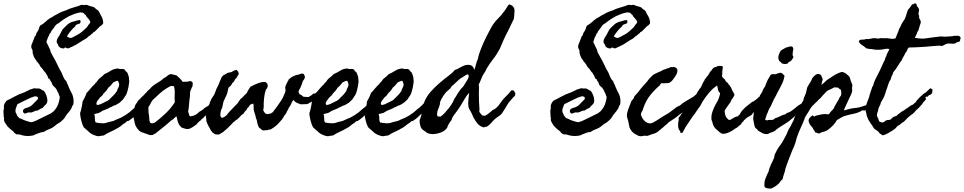

<svg xmlns="http://www.w3.org/2000/svg" viewBox="-30 -761 5654 1126"><path d="M193.4 -582Q198.2 -589.8 199.2 -596.2Q200.2 -602.5 205.1 -610.4Q224.6 -621.1 240.2 -636.2Q255.9 -651.4 276.4 -661.1Q290 -670.9 298.3 -674.3Q306.6 -677.7 314.5 -683.6Q323.2 -687.5 331.5 -691.4Q339.8 -695.3 350.6 -698.2Q358.4 -700.2 364.3 -703.6Q370.1 -707 376 -709Q389.6 -713.9 403.3 -717.8Q417 -721.7 429.7 -725.6Q434.6 -727.5 441.4 -730.5Q448.2 -733.4 454.1 -732.4Q464.8 -730.5 467.3 -731.4Q469.7 -732.4 471.7 -732.4Q479.5 -733.4 484.9 -730.5Q490.2 -727.5 497.1 -725.6Q502.9 -723.6 508.3 -722.7Q513.7 -721.7 518.6 -719.7Q523.4 -717.8 526.9 -714.4Q530.3 -710.9 533.2 -708Q537.1 -706.1 540.5 -703.1Q543.9 -700.2 547.9 -697.3Q555.7 -680.7 565.4 -664.1Q575.2 -647.5 575.2 -624Q569.3 -615.2 568.4 -615.2Q567.4 -615.2 566.4 -613.3Q555.7 -606.4 550.8 -601.1Q545.9 -595.7 540 -589.8L526.4 -576.2Q523.4 -574.2 519.5 -572.8Q515.6 -571.3 514.6 -566.4Q506.8 -562.5 502 -556.6Q497.1 -550.8 489.3 -547.9Q480.5 -537.1 467.8 -530.8Q455.1 -524.4 444.3 -516.6Q433.6 -509.8 430.2 -507.8Q426.8 -505.9 423.8 -502.9Q413.1 -498 404.8 -493.2Q396.5 -488.3 385.7 -484.4Q380.9 -482.4 376.5 -479.5Q372.1 -476.6 365.2 -477.5Q360.4 -479.5 355.5 -481.9Q350.6 -484.4 346.7 -477.5Q334 -475.6 322.8 -481.9Q311.5 -488.3 310.5 -500Q298.8 -509.8 303.7 -526.4Q305.7 -534.2 311 -542Q316.4 -549.8 320.3 -556.6Q325.2 -565.4 329.1 -573.7Q333 -582 337.9 -589.8Q351.6 -604.5 365.7 -617.2Q379.9 -629.9 401.4 -634.8Q408.2 -636.7 415 -638.7Q421.9 -640.6 427.7 -642.6Q430.7 -640.6 433.6 -642.6Q436.5 -644.5 439.5 -642.6Q443.4 -639.6 442.4 -635.7Q441.4 -631.8 441.4 -627Q438.5 -623 433.6 -621.6Q428.7 -620.1 424.3 -618.7Q419.9 -617.2 416 -614.7Q412.1 -612.3 411.1 -606.4Q383.8 -583 362.3 -547.9Q365.2 -545.9 370.1 -543Q375 -540 379.9 -539.1Q387.7 -537.1 397.9 -543Q408.2 -548.8 414.1 -551.8Q441.4 -564.5 462.9 -585.9Q468.8 -590.8 475.1 -596.7Q481.4 -602.5 484.4 -608.4Q488.3 -613.3 491.2 -618.2Q494.1 -623 499 -626Q500 -634.8 496.6 -640.1Q493.2 -645.5 488.8 -650.9Q484.4 -656.2 479.5 -661.1Q474.6 -666 472.7 -672.9Q467.8 -674.8 464.4 -679.7Q460.9 -684.6 456.1 -686.5Q454.1 -686.5 447.8 -687.5Q441.4 -688.5 440.4 -688.5Q416 -683.6 402.3 -677.7Q388.7 -671.9 375 -666Q341.8 -648.4 313.5 -625Q310.5 -623 306.6 -621.1Q302.7 -619.1 300.8 -617.2Q295.9 -613.3 292.5 -607.4Q289.1 -601.6 284.2 -595.7Q279.3 -588.9 273.9 -582.5Q268.6 -576.2 266.6 -568.4Q260.7 -565.4 258.8 -557.1Q256.8 -548.8 252 -543.9Q250 -536.1 247.1 -529.8Q244.1 -523.4 242.2 -514.6Q251 -497.1 255.4 -487.3Q259.8 -477.5 264.6 -467.8Q265.6 -457 271 -448.7Q276.4 -440.4 281.2 -429.7Q294.9 -407.2 306.2 -382.3Q317.4 -357.4 331.1 -335Q336.9 -321.3 342.3 -308.1Q347.7 -294.9 358.4 -285.2Q360.4 -278.3 363.8 -272Q367.2 -265.6 370.1 -258.8Q374 -247.1 380.9 -233.4Q383.8 -225.6 387.7 -219.7Q391.6 -213.9 393.6 -208Q397.5 -199.2 399.9 -186Q402.3 -172.9 401.4 -164.1Q401.4 -154.3 400.4 -150.4Q399.4 -146.5 397.5 -144Q395.5 -141.6 393.6 -138.7Q391.6 -135.7 389.6 -127Q380.9 -111.3 369.1 -98.6Q357.4 -85.9 348.6 -69.3Q342.8 -61.5 335.9 -55.7Q329.1 -49.8 322.3 -43.9Q315.4 -39.1 308.1 -35.2Q300.8 -31.2 294.9 -25.4Q278.3 -10.7 260.3 -4.4Q242.2 2 226.6 12.7Q220.7 12.7 214.8 14.2Q209 15.6 203.1 17.6Q198.2 19.5 192.9 21.5Q187.5 23.4 181.6 25.4Q176.8 27.3 173.3 29.3Q169.9 31.2 165 33.2Q151.4 36.1 135.7 36.6Q120.1 37.1 103.5 33.2Q85 26.4 74.7 27.3Q64.5 28.3 56.6 19.5Q51.8 17.6 51.3 14.6Q50.8 11.7 46.9 8.8Q36.1 0 33.2 -2Q30.3 -3.9 27.3 -6.8Q12.7 -18.6 3.9 -34.2Q1 -39.1 -2 -43.9Q-4.9 -48.8 -5.9 -52.7Q-7.8 -58.6 -6.3 -64.9Q-4.9 -71.3 -8.8 -77.1Q-7.8 -84 -8.8 -91.8Q-9.8 -99.6 -9.8 -105.5Q-9.8 -114.3 -7.3 -123Q-4.9 -131.8 -7.8 -136.7Q-5.9 -149.4 -2 -155.8Q2 -162.1 7.8 -169.9Q24.4 -177.7 35.6 -184.1Q46.9 -190.4 58.6 -196.3Q63.5 -198.2 66.9 -200.2Q70.3 -202.1 74.2 -204.1Q83 -209 92.8 -211.9Q102.5 -214.8 113.3 -219.7Q122.1 -224.6 131.3 -228.5Q140.6 -232.4 149.4 -237.3Q155.3 -237.3 160.6 -240.2Q166 -243.2 172.9 -243.2Q174.8 -243.2 177.7 -242.7Q180.7 -242.2 183.6 -242.2Q188.5 -242.2 194.3 -242.2Q200.2 -242.2 205.1 -240.2Q210 -238.3 213.9 -234.4Q217.8 -230.5 224.6 -230.5Q231.4 -223.6 235.8 -215.3Q240.2 -207 243.2 -198.2Q245.1 -193.4 246.6 -184.6Q248 -175.8 248 -169.9Q247.1 -155.3 237.8 -147.5Q228.5 -139.6 220.7 -128.9Q207 -124 190.4 -112.3Q180.7 -113.3 172.9 -108.9Q165 -104.5 154.3 -101.6Q149.4 -100.6 143.6 -101.6Q137.7 -102.5 132.8 -100.6Q127.9 -99.6 123 -96.7Q118.2 -93.8 113.3 -95.7Q108.4 -97.7 106 -103.5Q103.5 -109.4 105.5 -115.2Q111.3 -125 122.6 -127.4Q133.8 -129.9 144.5 -135.7Q154.3 -140.6 161.6 -148.4Q168.9 -156.2 176.8 -164.1Q181.6 -169.9 188.5 -175.8Q195.3 -181.6 191.4 -191.4Q182.6 -198.2 171.4 -195.3Q160.2 -192.4 151.4 -188.5Q133.8 -180.7 116.7 -171.9Q99.6 -163.1 83 -155.3Q75.2 -152.3 71.3 -148.4Q69.3 -145.5 68.4 -140.6Q67.4 -135.7 65.4 -131.8Q58.6 -117.2 61.5 -102.5Q63.5 -97.7 66.4 -93.3Q69.3 -88.9 69.3 -84Q73.2 -80.1 76.2 -76.7Q79.1 -73.2 82 -69.3Q85 -67.4 86.9 -66.9Q88.9 -66.4 92.8 -65.4Q102.5 -59.6 116.2 -54.7Q122.1 -52.7 134.3 -48.8Q146.5 -44.9 151.4 -44.9Q156.2 -43.9 164.1 -46.9Q171.9 -49.8 177.7 -51.8Q200.2 -62.5 223.6 -74.2Q247.1 -85.9 269.5 -96.7Q277.3 -101.6 284.2 -107.9Q291 -114.3 295.9 -122.1Q304.7 -132.8 310.5 -148.4Q316.4 -164.1 319.3 -180.7Q320.3 -184.6 320.3 -188Q320.3 -191.4 320.3 -194.3Q314.5 -205.1 314.9 -207.5Q315.4 -210 313.5 -211.9Q306.6 -223.6 305.2 -228Q303.7 -232.4 301.8 -236.3Q294.9 -247.1 285.2 -254.9Q275.4 -262.7 272.5 -278.3Q266.6 -283.2 264.2 -291Q261.7 -298.8 253.9 -300.8Q252 -305.7 250.5 -309.1Q249 -312.5 247.1 -318.4Q241.2 -325.2 238.3 -333Q232.4 -337.9 228.5 -343.8Q224.6 -349.6 219.7 -356.4Q211.9 -364.3 209 -368.2Q205.1 -373 202.6 -378.9Q200.2 -384.8 195.3 -389.6Q192.4 -394.5 188 -398.4Q183.6 -402.3 181.6 -408.2Q173.8 -417 168.9 -428.2Q164.1 -439.5 161.1 -453.1Q163.1 -464.8 157.2 -473.6Q151.4 -482.4 154.3 -496.1Q159.2 -509.8 165 -523.4Q170.9 -537.1 174.8 -548.8Q179.7 -550.8 180.7 -556.2Q181.6 -561.5 183.6 -566.4Z M634.8 -278.3Q627.9 -269.5 621.1 -261.7Q614.3 -253.9 605.5 -247.1Q599.6 -236.3 591.8 -227.5Q584 -218.8 576.2 -210.9Q572.3 -203.1 567.4 -198.7Q562.5 -194.3 556.6 -189.5Q553.7 -184.6 549.3 -179.7Q544.9 -174.8 541.5 -169.9Q538.1 -165 536.1 -159.2Q534.2 -153.3 537.1 -146.5Q547.9 -144.5 558.6 -149.4Q569.3 -154.3 577.1 -158.2Q585 -163.1 593.3 -166.5Q601.6 -169.9 608.4 -174.8L633.8 -200.2Q640.6 -206.1 645.5 -212.9Q650.4 -219.7 656.2 -227.5Q658.2 -237.3 664.1 -247.6Q669.9 -257.8 668.9 -267.6Q668 -273.4 665.5 -277.8Q663.1 -282.2 662.1 -287.1Q652.3 -287.1 647 -283.7Q641.6 -280.3 634.8 -278.3ZM477.5 -215.8Q479.5 -216.8 485.8 -224.1Q492.2 -231.4 500 -240.7Q507.8 -250 514.6 -257.3Q521.5 -264.6 524.4 -265.6Q527.3 -270.5 529.8 -273.9Q532.2 -277.3 537.1 -280.3Q544.9 -294.9 557.6 -304.2Q570.3 -313.5 582 -326.2Q600.6 -334 619.6 -346.2Q638.7 -358.4 662.1 -359.4Q672.9 -354.5 683.1 -356.4Q693.4 -358.4 702.1 -351.6Q707 -342.8 710.9 -340.3Q714.8 -337.9 716.8 -335Q720.7 -322.3 722.7 -318.8Q724.6 -315.4 725.6 -310.5Q726.6 -295.9 727.5 -289.6Q728.5 -283.2 727.5 -277.3Q724.6 -251 717.8 -227.5Q715.8 -221.7 713.9 -215.3Q711.9 -209 709 -204.1Q702.1 -195.3 698.7 -189Q695.3 -182.6 692.4 -178.7Q680.7 -167 671.9 -159.2Q663.1 -154.3 654.3 -148.4Q645.5 -142.6 634.8 -140.6Q629.9 -137.7 626 -135.3Q622.1 -132.8 616.2 -131.8Q606.4 -125 596.7 -121.6Q586.9 -118.2 576.2 -113.3Q570.3 -111.3 563.5 -106.4Q556.6 -101.6 549.8 -98.6Q543.9 -96.7 535.6 -95.2Q527.3 -93.8 522.5 -91.8Q527.3 -81.1 526.4 -67.4Q525.4 -53.7 531.2 -43Q543.9 -40 559.1 -38.6Q574.2 -37.1 587.9 -39.1Q592.8 -40 598.6 -42.5Q604.5 -44.9 610.4 -45.9Q621.1 -47.9 631.3 -50.8Q641.6 -53.7 649.4 -58.6Q677.7 -68.4 704.1 -85Q730.5 -101.6 750 -121.1Q761.7 -128.9 775.9 -142.6Q790 -156.2 797.9 -168Q812.5 -183.6 823.7 -192.4Q835 -201.2 844.7 -200.2Q852.5 -200.2 859.9 -190.9Q867.2 -181.6 858.4 -170.9Q848.6 -165 837.9 -153.3Q827.1 -141.6 815.4 -136.7Q806.6 -130.9 793.5 -115.2Q780.3 -99.6 771.5 -91.8Q767.6 -87.9 761.2 -82.5Q754.9 -77.1 751 -72.3Q737.3 -60.5 721.7 -50.8Q715.8 -52.7 712.9 -48.8Q710 -44.9 705.1 -41Q702.1 -39.1 698.7 -37.1Q695.3 -35.2 692.4 -33.2Q684.6 -26.4 675.3 -19.5Q666 -12.7 656.2 -7.8Q636.7 3.9 617.2 12.2Q597.7 20.5 579.1 33.2Q573.2 34.2 568.4 34.7Q563.5 35.2 558.6 36.1Q552.7 38.1 548.3 38.1Q543.9 38.1 536.1 36.1Q518.6 31.2 506.8 24.4Q495.1 17.6 483.4 4.9Q477.5 -1 470.7 -5.9Q463.9 -10.7 460 -16.6Q457 -21.5 453.1 -32.2Q449.2 -43 446.3 -55.2Q443.4 -67.4 441.4 -79.1Q439.5 -90.8 439.5 -96.7Q441.4 -100.6 443.8 -110.4Q446.3 -120.1 448.7 -131.3Q451.2 -142.6 452.6 -152.3Q454.1 -162.1 454.1 -166Q455.1 -167 459 -174.3Q462.9 -181.6 467.3 -190.4Q471.7 -199.2 474.6 -206.5Q477.5 -213.9 477.5 -215.8Z M1099.6 -263.7Q1100.6 -260.7 1097.7 -252Q1092.8 -246.1 1091.8 -239.3Q1089.8 -235.4 1088.4 -232.4Q1086.9 -229.5 1085.9 -224.6Q1084 -218.8 1084.5 -210.9Q1085 -203.1 1084 -196.3Q1082 -185.5 1081.1 -175.3Q1080.1 -165 1079.1 -154.3Q1079.1 -143.6 1077.1 -129.9Q1075.2 -116.2 1073.2 -105.5Q1077.1 -98.6 1078.1 -90.8Q1079.1 -83 1085 -78.1Q1104.5 -81.1 1116.2 -87.4Q1127.9 -93.8 1138.7 -105.5Q1147.5 -109.4 1150.9 -112.3Q1154.3 -115.2 1162.1 -120.1Q1164.1 -122.1 1166 -124Q1168 -126 1169.9 -127.9Q1180.7 -133.8 1183.1 -135.7Q1185.5 -137.7 1189.5 -139.6Q1206.1 -150.4 1214.8 -162.1Q1223.6 -168.9 1227.1 -174.3Q1230.5 -179.7 1242.2 -184.6Q1249 -192.4 1256.3 -197.8Q1263.7 -203.1 1270.5 -210.9Q1275.4 -210.9 1278.3 -209Q1281.2 -207 1285.2 -205.1Q1288.1 -197.3 1286.1 -189Q1284.2 -180.7 1279.3 -173.8Q1274.4 -167 1274.4 -166Q1274.4 -165 1273.4 -164.1Q1270.5 -160.2 1266.1 -156.7Q1261.7 -153.3 1258.8 -149.4Q1253.9 -140.6 1251 -140.6Q1248 -140.6 1246.1 -138.7Q1237.3 -133.8 1233.9 -130.9Q1230.5 -127.9 1222.7 -123Q1211.9 -117.2 1210 -115.2Q1208 -113.3 1206.1 -112.3Q1193.4 -98.6 1183.1 -90.3Q1172.9 -82 1161.1 -68.4Q1157.2 -65.4 1153.3 -62.5Q1149.4 -59.6 1146.5 -54.7Q1137.7 -48.8 1132.3 -43Q1127 -37.1 1120.1 -29.3Q1114.3 -26.4 1107.4 -21Q1100.6 -15.6 1092.8 -11.7Q1088.9 -9.8 1084.5 -7.3Q1080.1 -4.9 1075.2 -4.9Q1063.5 -2.9 1053.7 -6.8Q1043.9 -10.7 1035.2 -12.7Q1031.2 -18.6 1025.4 -22.5Q1016.6 -33.2 1012.7 -47.9Q1008.8 -62.5 1004.9 -79.1Q997.1 -74.2 990.2 -66.4Q983.4 -58.6 972.7 -53.7Q953.1 -35.2 931.2 -18.1Q909.2 -1 886.7 17.6Q883.8 20.5 880.9 22.5Q877.9 24.4 876 23.4Q871.1 29.3 862.8 30.8Q854.5 32.2 844.7 30.3Q835 25.4 827.1 23.4Q819.3 21.5 811.5 17.6Q794.9 14.6 783.7 2.9Q772.5 -8.8 764.6 -24.4Q761.7 -32.2 760.3 -39.1Q758.8 -45.9 756.8 -54.7Q755.9 -62.5 753.9 -67.9Q752 -73.2 753.9 -78.1Q752 -81.1 752.9 -84.5Q753.9 -87.9 753.9 -91.8Q752.9 -105.5 756.3 -121.1Q759.8 -136.7 765.6 -149.4Q767.6 -153.3 773.4 -159.2Q775.4 -162.1 776.4 -165Q777.3 -168 779.3 -169.9Q781.2 -172.9 785.2 -175.8Q789.1 -178.7 792 -181.6Q796.9 -188.5 803.2 -193.8Q809.6 -199.2 815.4 -205.1Q818.4 -208 820.8 -211.9Q823.2 -215.8 828.1 -217.8Q832 -224.6 836.9 -229Q841.8 -233.4 847.7 -238.3Q864.3 -258.8 888.7 -272.5Q913.1 -286.1 932.6 -303.7Q939.5 -306.6 944.3 -310.5Q949.2 -314.5 954.1 -318.4Q966.8 -329.1 980.5 -325.2Q994.1 -321.3 1005.9 -318.4Q1015.6 -309.6 1024.9 -300.8Q1034.2 -292 1041 -281.2Q1047.9 -282.2 1056.6 -281.7Q1065.4 -281.2 1075.2 -283.2Q1078.1 -283.2 1081.1 -284.7Q1084 -286.1 1085.9 -286.1Q1100.6 -281.2 1100.6 -271.5ZM971.7 -256.8Q945.3 -244.1 923.8 -227.1Q902.3 -210 882.8 -190.4Q877.9 -185.5 872.6 -181.2Q867.2 -176.8 863.3 -171.9Q859.4 -167 856 -160.2Q852.5 -153.3 849.6 -147.5Q847.7 -143.6 845.7 -141.1Q843.8 -138.7 841.8 -135.7Q839.8 -130.9 840.3 -126Q840.8 -121.1 840.8 -115.2Q840.8 -110.4 840.8 -105.5Q840.8 -100.6 841.8 -95.7Q844.7 -85 844.7 -74.2Q844.7 -66.4 846.2 -55.2Q847.7 -43.9 853.5 -40Q859.4 -36.1 865.7 -38.1Q872.1 -40 877 -41Q911.1 -67.4 941.4 -96.2Q971.7 -125 995.1 -161.1Q993.2 -186.5 994.6 -210.4Q996.1 -234.4 990.2 -254.9Q986.3 -256.8 981 -256.3Q975.6 -255.9 971.7 -256.8Z M1273.4 -69.3Q1285.2 -74.2 1296.9 -83Q1304.7 -93.8 1313.5 -103.5Q1322.3 -113.3 1332 -123Q1337.9 -128.9 1343.3 -134.8Q1348.6 -140.6 1355.5 -147.5Q1357.4 -149.4 1359.4 -150.9Q1361.3 -152.3 1363.3 -155.3Q1368.2 -162.1 1372.1 -168.5Q1376 -174.8 1381.8 -181.6Q1388.7 -185.5 1394.5 -192.4Q1400.4 -199.2 1406.2 -205.1Q1408.2 -207 1410.6 -209Q1413.1 -210.9 1415 -212.9Q1418 -215.8 1419.4 -219.7Q1420.9 -223.6 1422.9 -227.5Q1430.7 -241.2 1438.5 -252Q1460 -263.7 1482.4 -272.5Q1504.9 -281.2 1525.4 -280.3Q1527.3 -278.3 1531.2 -276.4Q1535.2 -274.4 1537.1 -269.5Q1542 -261.7 1539.1 -251Q1536.1 -240.2 1529.3 -235.4Q1521.5 -212.9 1518.6 -184.6Q1515.6 -156.2 1516.6 -130.9Q1514.6 -127.9 1515.1 -122.6Q1515.6 -117.2 1512.7 -115.2Q1516.6 -107.4 1522.5 -99.6Q1528.3 -91.8 1539.1 -91.8Q1550.8 -94.7 1553.7 -94.7Q1556.6 -94.7 1558.6 -95.7Q1562.5 -97.7 1564.9 -100.1Q1567.4 -102.5 1570.3 -103.5Q1572.3 -107.4 1574.2 -109.4Q1576.2 -111.3 1578.1 -114.3Q1587.9 -126 1597.2 -139.6Q1606.4 -153.3 1615.2 -166Q1621.1 -175.8 1625.5 -182.6Q1629.9 -189.5 1634.8 -202.1Q1636.7 -207 1639.2 -212.4Q1641.6 -217.8 1643.6 -223.6Q1645.5 -229.5 1643.6 -239.7Q1641.6 -250 1643.6 -254.9Q1648.4 -261.7 1648.4 -266.6Q1655.3 -277.3 1655.3 -279.3Q1655.3 -281.2 1656.2 -283.2Q1658.2 -285.2 1660.2 -287.6Q1662.1 -290 1662.1 -293.9Q1677.7 -309.6 1702.1 -319.3Q1719.7 -322.3 1732.9 -327.6Q1746.1 -333 1753.9 -324.2Q1752 -321.3 1754.9 -318.8Q1757.8 -316.4 1757.8 -313.5Q1758.8 -308.6 1757.3 -305.7Q1755.9 -302.7 1755.9 -299.8Q1750 -289.1 1749 -289.1Q1748 -289.1 1747.1 -288.1Q1745.1 -284.2 1743.7 -278.8Q1742.2 -273.4 1740.2 -267.6Q1737.3 -259.8 1733.4 -250.5Q1729.5 -241.2 1723.6 -232.4Q1718.8 -220.7 1722.2 -217.3Q1725.6 -213.9 1725.6 -209Q1728.5 -207 1731.9 -206.1Q1735.4 -205.1 1738.3 -203.1Q1741.2 -201.2 1743.7 -198.2Q1746.1 -195.3 1751 -193.4Q1753.9 -192.4 1759.3 -192.9Q1764.6 -193.4 1770.5 -192.4Q1778.3 -191.4 1780.8 -192.4Q1783.2 -193.4 1788.1 -197.3Q1798.8 -203.1 1801.3 -206.1Q1803.7 -209 1805.7 -210.9Q1810.5 -212.9 1814.9 -212.9Q1819.3 -212.9 1823.2 -214.8Q1834 -218.8 1847.2 -224.6Q1860.4 -230.5 1871.1 -236.3Q1876 -238.3 1880.4 -240.2Q1884.8 -242.2 1886.7 -247.1Q1890.6 -248 1892.1 -248.5Q1893.6 -249 1898.4 -249Q1900.4 -244.1 1903.3 -240.2Q1906.2 -236.3 1900.4 -230.5Q1889.6 -219.7 1874.5 -210.9Q1859.4 -202.1 1848.6 -190.4Q1836.9 -185.5 1827.1 -179.2Q1817.4 -172.9 1803.7 -168.9Q1789.1 -160.2 1782.2 -155.8Q1775.4 -151.4 1770.5 -150.4Q1752.9 -150.4 1738.3 -149.4Q1733.4 -148.4 1730 -150.4Q1726.6 -152.3 1720.7 -154.3Q1707 -158.2 1701.2 -164.1Q1695.3 -169.9 1689.5 -174.8Q1682.6 -164.1 1677.2 -151.4Q1671.9 -138.7 1664.1 -129.9Q1661.1 -120.1 1656.2 -113.3Q1651.4 -106.4 1647.5 -95.7Q1637.7 -85 1630.9 -71.8Q1624 -58.6 1613.3 -48.8Q1590.8 -20.5 1555.7 -1Q1548.8 -2.9 1542 1Q1535.2 4.9 1530.3 2Q1509.8 6.8 1503.4 -1Q1497.1 -8.8 1490.2 -11.7Q1481.4 -25.4 1480 -36.1Q1478.5 -46.9 1475.6 -57.6Q1473.6 -63.5 1471.2 -67.9Q1468.8 -72.3 1469.7 -77.1Q1466.8 -89.8 1463.4 -98.1Q1460 -106.4 1458 -117.2Q1457 -126 1457.5 -134.8Q1458 -143.6 1455.1 -153.3Q1437.5 -150.4 1433.1 -141.1Q1428.7 -131.8 1420.9 -127Q1417 -116.2 1410.2 -110.8Q1403.3 -105.5 1398.4 -94.7Q1387.7 -88.9 1379.4 -79.1Q1371.1 -69.3 1360.4 -60.5Q1350.6 -54.7 1347.2 -50.8Q1343.8 -46.9 1338.9 -44.9Q1335.9 -40 1331.1 -35.6Q1326.2 -31.2 1321.3 -26.4Q1316.4 -21.5 1312.5 -17.1Q1308.6 -12.7 1303.7 -8.8Q1299.8 -3.9 1296.4 -1.5Q1293 1 1290 2.9Q1287.1 4.9 1284.2 8.3Q1281.2 11.7 1279.3 12.7Q1265.6 21.5 1257.8 25.9Q1250 30.3 1244.1 27.3Q1236.3 29.3 1229.5 24.9Q1222.7 20.5 1216.8 16.6Q1211.9 9.8 1207 3.9Q1202.1 -2 1200.2 -9.8Q1194.3 -17.6 1189.5 -27.8Q1184.6 -38.1 1180.7 -48.8Q1179.7 -68.4 1177.7 -78.1Q1175.8 -87.9 1176.8 -97.7Q1177.7 -109.4 1184.1 -118.7Q1190.4 -127.9 1194.3 -137.7Q1193.4 -145.5 1197.3 -149.4Q1201.2 -153.3 1200.2 -159.2Q1209 -182.6 1218.8 -194.8Q1228.5 -207 1233.4 -223.6Q1238.3 -240.2 1245.6 -252.4Q1252.9 -264.6 1257.8 -280.3Q1261.7 -287.1 1264.2 -294.9Q1266.6 -302.7 1271.5 -310.5Q1274.4 -313.5 1276.9 -316.4Q1279.3 -319.3 1282.2 -321.3Q1290 -323.2 1295.9 -328.1Q1301.8 -333 1309.6 -335Q1316.4 -336.9 1320.8 -336.9Q1325.2 -336.9 1330.1 -339.8Q1342.8 -347.7 1347.2 -348.6Q1351.6 -349.6 1356.4 -351.6Q1363.3 -345.7 1367.2 -339.4Q1371.1 -333 1369.1 -323.2Q1363.3 -317.4 1362.3 -314Q1361.3 -310.5 1359.4 -307.6Q1357.4 -303.7 1353.5 -300.8Q1349.6 -297.9 1347.7 -293.9Q1345.7 -290 1344.2 -287.1Q1342.8 -284.2 1340.8 -281.2Q1338.9 -279.3 1336.4 -277.3Q1334 -275.4 1332 -272.5Q1330.1 -270.5 1329.1 -267.6Q1328.1 -264.6 1326.2 -261.7Q1322.3 -256.8 1316.9 -252.9Q1311.5 -249 1309.6 -245.1Q1307.6 -239.3 1306.2 -231Q1304.7 -222.7 1302.7 -214.8Q1299.8 -205.1 1292 -189.9Q1284.2 -174.8 1280.3 -164.1Q1278.3 -155.3 1276.9 -147Q1275.4 -138.7 1273.4 -130.9Q1272.5 -127 1270.5 -124Q1268.6 -121.1 1267.6 -118.2Q1262.7 -104.5 1262.2 -88.9Q1261.7 -73.2 1273.4 -69.3Z M1979.5 -278.3Q1972.7 -269.5 1965.8 -261.7Q1959 -253.9 1950.2 -247.1Q1944.3 -236.3 1936.5 -227.5Q1928.7 -218.8 1920.9 -210.9Q1917 -203.1 1912.1 -198.7Q1907.2 -194.3 1901.4 -189.5Q1898.4 -184.6 1894 -179.7Q1889.6 -174.8 1886.2 -169.9Q1882.8 -165 1880.9 -159.2Q1878.9 -153.3 1881.8 -146.5Q1892.6 -144.5 1903.3 -149.4Q1914.1 -154.3 1921.9 -158.2Q1929.7 -163.1 1938 -166.5Q1946.3 -169.9 1953.1 -174.8L1978.5 -200.2Q1985.4 -206.1 1990.2 -212.9Q1995.1 -219.7 2001 -227.5Q2002.9 -237.3 2008.8 -247.6Q2014.6 -257.8 2013.7 -267.6Q2012.7 -273.4 2010.3 -277.8Q2007.8 -282.2 2006.8 -287.1Q1997.1 -287.1 1991.7 -283.7Q1986.3 -280.3 1979.5 -278.3ZM1822.3 -215.8Q1824.2 -216.8 1830.6 -224.1Q1836.9 -231.4 1844.7 -240.7Q1852.5 -250 1859.4 -257.3Q1866.2 -264.6 1869.1 -265.6Q1872.1 -270.5 1874.5 -273.9Q1877 -277.3 1881.8 -280.3Q1889.6 -294.9 1902.3 -304.2Q1915 -313.5 1926.8 -326.2Q1945.3 -334 1964.4 -346.2Q1983.4 -358.4 2006.8 -359.4Q2017.6 -354.5 2027.8 -356.4Q2038.1 -358.4 2046.9 -351.6Q2051.8 -342.8 2055.7 -340.3Q2059.6 -337.9 2061.5 -335Q2065.4 -322.3 2067.4 -318.8Q2069.3 -315.4 2070.3 -310.5Q2071.3 -295.9 2072.3 -289.6Q2073.2 -283.2 2072.3 -277.3Q2069.3 -251 2062.5 -227.5Q2060.5 -221.7 2058.6 -215.3Q2056.6 -209 2053.7 -204.1Q2046.9 -195.3 2043.5 -189Q2040 -182.6 2037.1 -178.7Q2025.4 -167 2016.6 -159.2Q2007.8 -154.3 1999 -148.4Q1990.2 -142.6 1979.5 -140.6Q1974.6 -137.7 1970.7 -135.3Q1966.8 -132.8 1960.9 -131.8Q1951.2 -125 1941.4 -121.6Q1931.6 -118.2 1920.9 -113.3Q1915 -111.3 1908.2 -106.4Q1901.4 -101.6 1894.5 -98.6Q1888.7 -96.7 1880.4 -95.2Q1872.1 -93.8 1867.2 -91.8Q1872.1 -81.1 1871.1 -67.4Q1870.1 -53.7 1876 -43Q1888.7 -40 1903.8 -38.6Q1918.9 -37.1 1932.6 -39.1Q1937.5 -40 1943.4 -42.5Q1949.2 -44.9 1955.1 -45.9Q1965.8 -47.9 1976.1 -50.8Q1986.3 -53.7 1994.1 -58.6Q2022.5 -68.4 2048.8 -85Q2075.2 -101.6 2094.7 -121.1Q2106.4 -128.9 2120.6 -142.6Q2134.8 -156.2 2142.6 -168Q2157.2 -183.6 2168.5 -192.4Q2179.7 -201.2 2189.5 -200.2Q2197.3 -200.2 2204.6 -190.9Q2211.9 -181.6 2203.1 -170.9Q2193.4 -165 2182.6 -153.3Q2171.9 -141.6 2160.2 -136.7Q2151.4 -130.9 2138.2 -115.2Q2125 -99.6 2116.2 -91.8Q2112.3 -87.9 2106 -82.5Q2099.6 -77.1 2095.7 -72.3Q2082 -60.5 2066.4 -50.8Q2060.5 -52.7 2057.6 -48.8Q2054.7 -44.9 2049.8 -41Q2046.9 -39.1 2043.5 -37.1Q2040 -35.2 2037.1 -33.2Q2029.3 -26.4 2020 -19.5Q2010.7 -12.7 2001 -7.8Q1981.4 3.9 1961.9 12.2Q1942.4 20.5 1923.8 33.2Q1918 34.2 1913.1 34.7Q1908.2 35.2 1903.3 36.1Q1897.5 38.1 1893.1 38.1Q1888.7 38.1 1880.9 36.1Q1863.3 31.2 1851.6 24.4Q1839.8 17.6 1828.1 4.9Q1822.3 -1 1815.4 -5.9Q1808.6 -10.7 1804.7 -16.6Q1801.8 -21.5 1797.9 -32.2Q1793.9 -43 1791 -55.2Q1788.1 -67.4 1786.1 -79.1Q1784.2 -90.8 1784.2 -96.7Q1786.1 -100.6 1788.6 -110.4Q1791 -120.1 1793.5 -131.3Q1795.9 -142.6 1797.4 -152.3Q1798.8 -162.1 1798.8 -166Q1799.8 -167 1803.7 -174.3Q1807.6 -181.6 1812 -190.4Q1816.4 -199.2 1819.3 -206.5Q1822.3 -213.9 1822.3 -215.8Z M2302.7 -278.3Q2295.9 -269.5 2289.1 -261.7Q2282.2 -253.9 2273.4 -247.1Q2267.6 -236.3 2259.8 -227.5Q2252 -218.8 2244.1 -210.9Q2240.2 -203.1 2235.4 -198.7Q2230.5 -194.3 2224.6 -189.5Q2221.7 -184.6 2217.3 -179.7Q2212.9 -174.8 2209.5 -169.9Q2206.1 -165 2204.1 -159.2Q2202.1 -153.3 2205.1 -146.5Q2215.8 -144.5 2226.6 -149.4Q2237.3 -154.3 2245.1 -158.2Q2252.9 -163.1 2261.2 -166.5Q2269.5 -169.9 2276.4 -174.8L2301.8 -200.2Q2308.6 -206.1 2313.5 -212.9Q2318.4 -219.7 2324.2 -227.5Q2326.2 -237.3 2332 -247.6Q2337.9 -257.8 2336.9 -267.6Q2335.9 -273.4 2333.5 -277.8Q2331.1 -282.2 2330.1 -287.1Q2320.3 -287.1 2314.9 -283.7Q2309.6 -280.3 2302.7 -278.3ZM2145.5 -215.8Q2147.5 -216.8 2153.8 -224.1Q2160.2 -231.4 2168 -240.7Q2175.8 -250 2182.6 -257.3Q2189.5 -264.6 2192.4 -265.6Q2195.3 -270.5 2197.8 -273.9Q2200.2 -277.3 2205.1 -280.3Q2212.9 -294.9 2225.6 -304.2Q2238.3 -313.5 2250 -326.2Q2268.6 -334 2287.6 -346.2Q2306.6 -358.4 2330.1 -359.4Q2340.8 -354.5 2351.1 -356.4Q2361.3 -358.4 2370.1 -351.6Q2375 -342.8 2378.9 -340.3Q2382.8 -337.9 2384.8 -335Q2388.7 -322.3 2390.6 -318.8Q2392.6 -315.4 2393.6 -310.5Q2394.5 -295.9 2395.5 -289.6Q2396.5 -283.2 2395.5 -277.3Q2392.6 -251 2385.7 -227.5Q2383.8 -221.7 2381.8 -215.3Q2379.9 -209 2377 -204.1Q2370.1 -195.3 2366.7 -189Q2363.3 -182.6 2360.4 -178.7Q2348.6 -167 2339.8 -159.2Q2331.1 -154.3 2322.3 -148.4Q2313.5 -142.6 2302.7 -140.6Q2297.9 -137.7 2293.9 -135.3Q2290 -132.8 2284.2 -131.8Q2274.4 -125 2264.6 -121.6Q2254.9 -118.2 2244.1 -113.3Q2238.3 -111.3 2231.4 -106.4Q2224.6 -101.6 2217.8 -98.6Q2211.9 -96.7 2203.6 -95.2Q2195.3 -93.8 2190.4 -91.8Q2195.3 -81.1 2194.3 -67.4Q2193.4 -53.7 2199.2 -43Q2211.9 -40 2227.1 -38.6Q2242.2 -37.1 2255.9 -39.1Q2260.7 -40 2266.6 -42.5Q2272.5 -44.9 2278.3 -45.9Q2289.1 -47.9 2299.3 -50.8Q2309.6 -53.7 2317.4 -58.6Q2345.7 -68.4 2372.1 -85Q2398.4 -101.6 2418 -121.1Q2429.7 -128.9 2443.8 -142.6Q2458 -156.2 2465.8 -168Q2480.5 -183.6 2491.7 -192.4Q2502.9 -201.2 2512.7 -200.2Q2520.5 -200.2 2527.8 -190.9Q2535.2 -181.6 2526.4 -170.9Q2516.6 -165 2505.9 -153.3Q2495.1 -141.6 2483.4 -136.7Q2474.6 -130.9 2461.4 -115.2Q2448.2 -99.6 2439.5 -91.8Q2435.5 -87.9 2429.2 -82.5Q2422.9 -77.1 2418.9 -72.3Q2405.3 -60.5 2389.6 -50.8Q2383.8 -52.7 2380.9 -48.8Q2377.9 -44.9 2373 -41Q2370.1 -39.1 2366.7 -37.1Q2363.3 -35.2 2360.4 -33.2Q2352.5 -26.4 2343.3 -19.5Q2334 -12.7 2324.2 -7.8Q2304.7 3.9 2285.2 12.2Q2265.6 20.5 2247.1 33.2Q2241.2 34.2 2236.3 34.7Q2231.4 35.2 2226.6 36.1Q2220.7 38.1 2216.3 38.1Q2211.9 38.1 2204.1 36.1Q2186.5 31.2 2174.8 24.4Q2163.1 17.6 2151.4 4.9Q2145.5 -1 2138.7 -5.9Q2131.8 -10.7 2127.9 -16.6Q2125 -21.5 2121.1 -32.2Q2117.2 -43 2114.3 -55.2Q2111.3 -67.4 2109.4 -79.1Q2107.4 -90.8 2107.4 -96.7Q2109.4 -100.6 2111.8 -110.4Q2114.3 -120.1 2116.7 -131.3Q2119.1 -142.6 2120.6 -152.3Q2122.1 -162.1 2122.1 -166Q2123 -167 2127 -174.3Q2130.9 -181.6 2135.3 -190.4Q2139.6 -199.2 2142.6 -206.5Q2145.5 -213.9 2145.5 -215.8Z M2796.9 -84Q2804.7 -84 2806.6 -83Q2808.6 -82 2811.5 -82Q2815.4 -82 2822.8 -86.4Q2830.1 -90.8 2837.4 -96.7Q2844.7 -102.5 2851.1 -108.4Q2857.4 -114.3 2861.3 -117.2Q2870.1 -119.1 2878.9 -127Q2887.7 -134.8 2895.5 -144.5Q2903.3 -154.3 2909.7 -164.1Q2916 -173.8 2921.9 -179.7Q2945.3 -203.1 2954.6 -213.9Q2963.9 -224.6 2966.8 -228.5Q2969.7 -232.4 2970.2 -231.9Q2970.7 -231.4 2975.6 -231.4Q2983.4 -231.4 2986.8 -224.1Q2990.2 -216.8 2993.2 -211.9Q2991.2 -210 2991.2 -206.1Q2991.2 -202.1 2989.3 -199.2Q2987.3 -196.3 2983.4 -193.4Q2979.5 -190.4 2976.6 -186.5L2966.8 -174.8Q2955.1 -163.1 2946.8 -149.4Q2938.5 -135.7 2930.7 -122.6Q2922.9 -109.4 2915 -98.1Q2907.2 -86.9 2897.5 -81.1Q2871.1 -64.5 2856 -45.9Q2840.8 -27.3 2822.3 -16.6Q2820.3 -16.6 2819.8 -17.1Q2819.3 -17.6 2818.4 -17.6Q2814.5 -17.6 2812 -15.6Q2809.6 -13.7 2806.6 -13.7Q2798.8 -16.6 2793 -19Q2787.1 -21.5 2780.8 -26.4Q2774.4 -31.2 2767.1 -40.5Q2759.8 -49.8 2750 -66.4Q2745.1 -74.2 2742.2 -82.5Q2739.3 -90.8 2734.4 -99.6Q2726.6 -114.3 2721.2 -123.5Q2715.8 -132.8 2715.8 -156.2Q2715.8 -166 2717.8 -185.5Q2719.7 -205.1 2721.7 -216.8Q2706.1 -201.2 2693.8 -179.2Q2681.6 -157.2 2669.9 -138.7Q2653.3 -113.3 2636.2 -91.3Q2619.1 -69.3 2618.2 -56.6Q2612.3 -50.8 2607.4 -43Q2602.5 -35.2 2599.1 -28.8Q2595.7 -22.5 2594.2 -18.1Q2592.8 -13.7 2594.7 -15.6Q2581.1 6.8 2555.2 16.1Q2529.3 25.4 2506.8 25.4Q2498 24.4 2489.3 23.4Q2480.5 22.5 2472.7 16.6L2458 5.9Q2442.4 -2 2436.5 -18.6Q2430.7 -35.2 2430.7 -54.7Q2442.4 -85 2444.8 -109.9Q2447.3 -134.8 2456.1 -157.2Q2469.7 -193.4 2494.6 -221.7Q2519.5 -250 2546.9 -273.4Q2574.2 -296.9 2599.1 -315.4Q2624 -334 2638.7 -351.6Q2645.5 -352.5 2654.3 -357.4Q2663.1 -362.3 2672.9 -367.7Q2682.6 -373 2692.9 -377Q2703.1 -380.9 2713.9 -380.9Q2725.6 -380.9 2731.9 -377.9Q2738.3 -375 2742.2 -370.6Q2746.1 -366.2 2747.6 -361.3Q2749 -356.4 2752 -351.6Q2757.8 -367.2 2761.7 -384.3Q2765.6 -401.4 2772.5 -415Q2778.3 -445.3 2792.5 -479.5Q2806.6 -513.7 2820.8 -542.5Q2835 -571.3 2846.2 -591.3Q2857.4 -611.3 2859.4 -614.3Q2874 -636.7 2892.1 -653.8Q2910.2 -670.9 2921.9 -688.5Q2931.6 -699.2 2940.9 -715.3Q2950.2 -731.4 2956.1 -735.4Q2970.7 -731.4 2977.5 -724.1Q2984.4 -716.8 2986.3 -709Q2988.3 -701.2 2987.3 -693.4Q2986.3 -685.5 2986.3 -681.6Q2986.3 -666 2983.4 -650.4L2950.2 -581.1Q2936.5 -555.7 2924.3 -529.3Q2912.1 -502.9 2901.4 -475.6Q2882.8 -440.4 2861.8 -414.1Q2840.8 -387.7 2823.2 -357.4Q2819.3 -346.7 2813 -337.4Q2806.6 -328.1 2800.8 -318.4L2783.2 -276.4Q2777.3 -268.6 2777.3 -261.7Q2779.3 -256.8 2779.3 -253.9Q2779.3 -251 2779.3 -249Q2779.3 -240.2 2778.8 -231.4Q2778.3 -222.7 2778.3 -212.9Q2778.3 -187.5 2779.3 -162.6Q2780.3 -137.7 2782.2 -115.2Q2780.3 -111.3 2780.3 -110.4Q2780.3 -103.5 2787.6 -96.2Q2794.9 -88.9 2796.9 -84ZM2703.1 -321.3 2678.7 -305.7Q2670.9 -302.7 2659.2 -291.5Q2647.5 -280.3 2638.7 -272.5L2618.2 -253.9Q2611.3 -241.2 2599.6 -232.4Q2587.9 -223.6 2580.1 -212.9Q2569.3 -199.2 2559.1 -180.7Q2548.8 -162.1 2549.8 -149.4Q2544.9 -131.8 2539.1 -119.1Q2533.2 -106.4 2533.2 -90.8Q2533.2 -78.1 2541.5 -77.6Q2549.8 -77.1 2553.7 -77.1Q2565.4 -85 2577.6 -98.1Q2589.8 -111.3 2601.1 -125.5Q2612.3 -139.6 2620.6 -153.3Q2628.9 -167 2632.8 -177.7Q2643.6 -196.3 2657.2 -217.3Q2670.9 -238.3 2687.5 -254.9L2712.9 -295.9Q2714.8 -300.8 2716.8 -304.7Q2718.8 -308.6 2718.8 -313.5Q2718.8 -320.3 2714.8 -325.2Q2710.9 -325.2 2708 -323.7Q2705.1 -322.3 2703.1 -321.3Z M3400.4 -582Q3405.3 -589.8 3406.2 -596.2Q3407.2 -602.5 3412.1 -610.4Q3431.6 -621.1 3447.3 -636.2Q3462.9 -651.4 3483.4 -661.1Q3497.1 -670.9 3505.4 -674.3Q3513.7 -677.7 3521.5 -683.6Q3530.3 -687.5 3538.6 -691.4Q3546.9 -695.3 3557.6 -698.2Q3565.4 -700.2 3571.3 -703.6Q3577.1 -707 3583 -709Q3596.7 -713.9 3610.4 -717.8Q3624 -721.7 3636.7 -725.6Q3641.6 -727.5 3648.4 -730.5Q3655.3 -733.4 3661.1 -732.4Q3671.9 -730.5 3674.3 -731.4Q3676.8 -732.4 3678.7 -732.4Q3686.5 -733.4 3691.9 -730.5Q3697.3 -727.5 3704.1 -725.6Q3710 -723.6 3715.3 -722.7Q3720.7 -721.7 3725.6 -719.7Q3730.5 -717.8 3733.9 -714.4Q3737.3 -710.9 3740.2 -708Q3744.1 -706.1 3747.6 -703.1Q3751 -700.2 3754.9 -697.3Q3762.7 -680.7 3772.5 -664.1Q3782.2 -647.5 3782.2 -624Q3776.4 -615.2 3775.4 -615.2Q3774.4 -615.2 3773.4 -613.3Q3762.7 -606.4 3757.8 -601.1Q3752.9 -595.7 3747.1 -589.8L3733.4 -576.2Q3730.5 -574.2 3726.6 -572.8Q3722.7 -571.3 3721.7 -566.4Q3713.9 -562.5 3709 -556.6Q3704.1 -550.8 3696.3 -547.9Q3687.5 -537.1 3674.8 -530.8Q3662.1 -524.4 3651.4 -516.6Q3640.6 -509.8 3637.2 -507.8Q3633.8 -505.9 3630.9 -502.9Q3620.1 -498 3611.8 -493.2Q3603.5 -488.3 3592.8 -484.4Q3587.9 -482.4 3583.5 -479.5Q3579.1 -476.6 3572.3 -477.5Q3567.4 -479.5 3562.5 -481.9Q3557.6 -484.4 3553.7 -477.5Q3541 -475.6 3529.8 -481.9Q3518.6 -488.3 3517.6 -500Q3505.9 -509.8 3510.7 -526.4Q3512.7 -534.2 3518.1 -542Q3523.4 -549.8 3527.3 -556.6Q3532.2 -565.4 3536.1 -573.7Q3540 -582 3544.9 -589.8Q3558.6 -604.5 3572.8 -617.2Q3586.9 -629.9 3608.4 -634.8Q3615.2 -636.7 3622.1 -638.7Q3628.9 -640.6 3634.8 -642.6Q3637.7 -640.6 3640.6 -642.6Q3643.6 -644.5 3646.5 -642.6Q3650.4 -639.6 3649.4 -635.7Q3648.4 -631.8 3648.4 -627Q3645.5 -623 3640.6 -621.6Q3635.7 -620.1 3631.3 -618.7Q3627 -617.2 3623 -614.7Q3619.1 -612.3 3618.2 -606.4Q3590.8 -583 3569.3 -547.9Q3572.3 -545.9 3577.1 -543Q3582 -540 3586.9 -539.1Q3594.7 -537.1 3605 -543Q3615.2 -548.8 3621.1 -551.8Q3648.4 -564.5 3669.9 -585.9Q3675.8 -590.8 3682.1 -596.7Q3688.5 -602.5 3691.4 -608.4Q3695.3 -613.3 3698.2 -618.2Q3701.2 -623 3706.1 -626Q3707 -634.8 3703.6 -640.1Q3700.2 -645.5 3695.8 -650.9Q3691.4 -656.2 3686.5 -661.1Q3681.6 -666 3679.7 -672.9Q3674.8 -674.8 3671.4 -679.7Q3668 -684.6 3663.1 -686.5Q3661.1 -686.5 3654.8 -687.5Q3648.4 -688.5 3647.5 -688.5Q3623 -683.6 3609.4 -677.7Q3595.7 -671.9 3582 -666Q3548.8 -648.4 3520.5 -625Q3517.6 -623 3513.7 -621.1Q3509.8 -619.1 3507.8 -617.2Q3502.9 -613.3 3499.5 -607.4Q3496.1 -601.6 3491.2 -595.7Q3486.3 -588.9 3481 -582.5Q3475.6 -576.2 3473.6 -568.4Q3467.8 -565.4 3465.8 -557.1Q3463.9 -548.8 3459 -543.9Q3457 -536.1 3454.1 -529.8Q3451.2 -523.4 3449.2 -514.6Q3458 -497.1 3462.4 -487.3Q3466.8 -477.5 3471.7 -467.8Q3472.7 -457 3478 -448.7Q3483.4 -440.4 3488.3 -429.7Q3502 -407.2 3513.2 -382.3Q3524.4 -357.4 3538.1 -335Q3543.9 -321.3 3549.3 -308.1Q3554.7 -294.9 3565.4 -285.2Q3567.4 -278.3 3570.8 -272Q3574.2 -265.6 3577.1 -258.8Q3581.1 -247.1 3587.9 -233.4Q3590.8 -225.6 3594.7 -219.7Q3598.6 -213.9 3600.6 -208Q3604.5 -199.2 3606.9 -186Q3609.4 -172.9 3608.4 -164.1Q3608.4 -154.3 3607.4 -150.4Q3606.4 -146.5 3604.5 -144Q3602.5 -141.6 3600.6 -138.7Q3598.6 -135.7 3596.7 -127Q3587.9 -111.3 3576.2 -98.6Q3564.5 -85.9 3555.7 -69.3Q3549.8 -61.5 3543 -55.7Q3536.1 -49.8 3529.3 -43.9Q3522.5 -39.1 3515.1 -35.2Q3507.8 -31.2 3502 -25.4Q3485.4 -10.7 3467.3 -4.4Q3449.2 2 3433.6 12.7Q3427.7 12.7 3421.9 14.2Q3416 15.6 3410.2 17.6Q3405.3 19.5 3399.9 21.5Q3394.5 23.4 3388.7 25.4Q3383.8 27.3 3380.4 29.3Q3377 31.2 3372.1 33.2Q3358.4 36.1 3342.8 36.6Q3327.1 37.1 3310.5 33.2Q3292 26.4 3281.7 27.3Q3271.5 28.3 3263.7 19.5Q3258.8 17.6 3258.3 14.6Q3257.8 11.7 3253.9 8.8Q3243.2 0 3240.2 -2Q3237.3 -3.9 3234.4 -6.8Q3219.7 -18.6 3210.9 -34.2Q3208 -39.1 3205.1 -43.9Q3202.1 -48.8 3201.2 -52.7Q3199.2 -58.6 3200.7 -64.9Q3202.1 -71.3 3198.2 -77.1Q3199.2 -84 3198.2 -91.8Q3197.3 -99.6 3197.3 -105.5Q3197.3 -114.3 3199.7 -123Q3202.1 -131.8 3199.2 -136.7Q3201.2 -149.4 3205.1 -155.8Q3209 -162.1 3214.8 -169.9Q3231.4 -177.7 3242.7 -184.1Q3253.9 -190.4 3265.6 -196.3Q3270.5 -198.2 3273.9 -200.2Q3277.3 -202.1 3281.2 -204.1Q3290 -209 3299.8 -211.9Q3309.6 -214.8 3320.3 -219.7Q3329.1 -224.6 3338.4 -228.5Q3347.7 -232.4 3356.4 -237.3Q3362.3 -237.3 3367.7 -240.2Q3373 -243.2 3379.9 -243.2Q3381.8 -243.2 3384.8 -242.7Q3387.7 -242.2 3390.6 -242.2Q3395.5 -242.2 3401.4 -242.2Q3407.2 -242.2 3412.1 -240.2Q3417 -238.3 3420.9 -234.4Q3424.8 -230.5 3431.6 -230.5Q3438.5 -223.6 3442.9 -215.3Q3447.3 -207 3450.2 -198.2Q3452.1 -193.4 3453.6 -184.6Q3455.1 -175.8 3455.1 -169.9Q3454.1 -155.3 3444.8 -147.5Q3435.5 -139.6 3427.7 -128.9Q3414.1 -124 3397.5 -112.3Q3387.7 -113.3 3379.9 -108.9Q3372.1 -104.5 3361.3 -101.6Q3356.4 -100.6 3350.6 -101.6Q3344.7 -102.5 3339.8 -100.6Q3335 -99.6 3330.1 -96.7Q3325.2 -93.8 3320.3 -95.7Q3315.4 -97.7 3313 -103.5Q3310.5 -109.4 3312.5 -115.2Q3318.4 -125 3329.6 -127.4Q3340.8 -129.9 3351.6 -135.7Q3361.3 -140.6 3368.7 -148.4Q3376 -156.2 3383.8 -164.1Q3388.7 -169.9 3395.5 -175.8Q3402.3 -181.6 3398.4 -191.4Q3389.6 -198.2 3378.4 -195.3Q3367.2 -192.4 3358.4 -188.5Q3340.8 -180.7 3323.7 -171.9Q3306.6 -163.1 3290 -155.3Q3282.2 -152.3 3278.3 -148.4Q3276.4 -145.5 3275.4 -140.6Q3274.4 -135.7 3272.5 -131.8Q3265.6 -117.2 3268.6 -102.5Q3270.5 -97.7 3273.4 -93.3Q3276.4 -88.9 3276.4 -84Q3280.3 -80.1 3283.2 -76.7Q3286.1 -73.2 3289.1 -69.3Q3292 -67.4 3293.9 -66.9Q3295.9 -66.4 3299.8 -65.4Q3309.6 -59.6 3323.2 -54.7Q3329.1 -52.7 3341.3 -48.8Q3353.5 -44.9 3358.4 -44.9Q3363.3 -43.9 3371.1 -46.9Q3378.9 -49.8 3384.8 -51.8Q3407.2 -62.5 3430.7 -74.2Q3454.1 -85.9 3476.6 -96.7Q3484.4 -101.6 3491.2 -107.9Q3498 -114.3 3502.9 -122.1Q3511.7 -132.8 3517.6 -148.4Q3523.4 -164.1 3526.4 -180.7Q3527.3 -184.6 3527.3 -188Q3527.3 -191.4 3527.3 -194.3Q3521.5 -205.1 3522 -207.5Q3522.5 -210 3520.5 -211.9Q3513.7 -223.6 3512.2 -228Q3510.7 -232.4 3508.8 -236.3Q3502 -247.1 3492.2 -254.9Q3482.4 -262.7 3479.5 -278.3Q3473.6 -283.2 3471.2 -291Q3468.8 -298.8 3460.9 -300.8Q3459 -305.7 3457.5 -309.1Q3456.1 -312.5 3454.1 -318.4Q3448.2 -325.2 3445.3 -333Q3439.5 -337.9 3435.5 -343.8Q3431.6 -349.6 3426.8 -356.4Q3418.9 -364.3 3416 -368.2Q3412.1 -373 3409.7 -378.9Q3407.2 -384.8 3402.3 -389.6Q3399.4 -394.5 3395 -398.4Q3390.6 -402.3 3388.7 -408.2Q3380.9 -417 3376 -428.2Q3371.1 -439.5 3368.2 -453.1Q3370.1 -464.8 3364.3 -473.6Q3358.4 -482.4 3361.3 -496.1Q3366.2 -509.8 3372.1 -523.4Q3377.9 -537.1 3381.8 -548.8Q3386.7 -550.8 3387.7 -556.2Q3388.7 -561.5 3390.6 -566.4Z M4083 -224.6Q4092.8 -212.9 4092.3 -208Q4091.8 -203.1 4091.8 -197.3Q4086.9 -191.4 4084 -185.1Q4081.1 -178.7 4075.2 -173.8Q4070.3 -169.9 4064.9 -168.5Q4059.6 -167 4055.7 -162.1Q4049.8 -160.2 4045.9 -157.2Q4042 -154.3 4034.2 -155.3Q4010.7 -131.8 3992.7 -117.2Q3974.6 -102.5 3955.1 -88.9Q3940.4 -76.2 3924.3 -65.4Q3908.2 -54.7 3891.6 -43.9Q3886.7 -39.1 3882.8 -34.7Q3878.9 -30.3 3873 -27.3Q3861.3 -15.6 3849.1 -6.3Q3836.9 2.9 3826.2 12.7Q3815.4 20.5 3803.2 23.4Q3791 26.4 3780.3 31.2Q3761.7 39.1 3752 34.2Q3741.2 36.1 3733.9 37.6Q3726.6 39.1 3715.8 36.1Q3712.9 35.2 3710 33.2Q3707 31.2 3703.1 29.3Q3693.4 25.4 3688 21Q3682.6 16.6 3678.7 12.7Q3675.8 9.8 3671.9 4.4Q3668 -1 3666 -4.9Q3661.1 -12.7 3659.7 -23.9Q3658.2 -35.2 3655.3 -45.9Q3653.3 -56.6 3649.4 -67.4Q3645.5 -78.1 3646.5 -89.8Q3647.5 -97.7 3649.9 -105Q3652.3 -112.3 3654.3 -120.1Q3660.2 -133.8 3664.1 -145.5Q3668 -157.2 3672.9 -168Q3675.8 -172.9 3679.2 -175.8Q3682.6 -178.7 3685.5 -183.6Q3687.5 -185.5 3688 -189.5Q3688.5 -193.4 3690.4 -196.3Q3698.2 -205.1 3707 -214.4Q3715.8 -223.6 3722.7 -234.4Q3727.5 -241.2 3732.9 -246.6Q3738.3 -252 3743.2 -258.8Q3749 -266.6 3751.5 -268.1Q3753.9 -269.5 3755.9 -272.5Q3761.7 -278.3 3766.6 -284.7Q3771.5 -291 3776.4 -297.9Q3783.2 -304.7 3790.5 -312.5Q3797.9 -320.3 3805.7 -325.2Q3814.5 -330.1 3823.7 -334Q3833 -337.9 3843.8 -342.8Q3848.6 -344.7 3853 -347.7Q3857.4 -350.6 3862.3 -352.5Q3868.2 -354.5 3873 -355.5Q3877.9 -356.4 3881.8 -360.4Q3887.7 -359.4 3892.6 -362.3Q3897.5 -365.2 3902.3 -367.2Q3907.2 -368.2 3911.6 -367.2Q3916 -366.2 3918.9 -369.1Q3921.9 -367.2 3925.3 -367.2Q3928.7 -367.2 3930.7 -365.2Q3934.6 -364.3 3938 -360.4Q3941.4 -356.4 3942.4 -351.6Q3944.3 -336.9 3935.1 -321.3Q3925.8 -305.7 3918.9 -297.9Q3914.1 -290 3908.2 -284.7Q3902.3 -279.3 3894.5 -274.4Q3882.8 -274.4 3870.6 -272.9Q3858.4 -271.5 3848.6 -273.4Q3846.7 -269.5 3843.3 -268.1Q3839.8 -266.6 3841.8 -262.7Q3808.6 -234.4 3783.2 -202.6Q3757.8 -170.9 3743.2 -127.9Q3738.3 -111.3 3733.4 -104Q3728.5 -96.7 3728.5 -88.9Q3734.4 -68.4 3748 -54.2Q3761.7 -40 3775.4 -38.1Q3791 -36.1 3803.2 -43.9Q3815.4 -51.8 3826.2 -57.6Q3839.8 -67.4 3853 -75.2Q3866.2 -83 3880.9 -91.8Q3884.8 -93.8 3888.7 -96.2Q3892.6 -98.6 3896.5 -101.6Q3909.2 -110.4 3919.4 -118.7Q3929.7 -127 3940.4 -134.8Q3945.3 -135.7 3947.8 -138.2Q3950.2 -140.6 3955.1 -140.6Q3972.7 -156.2 3993.2 -168.5Q4013.7 -180.7 4036.1 -193.4Q4043 -200.2 4050.3 -205.6Q4057.6 -210.9 4064.5 -217.8Q4071.3 -217.8 4074.2 -221.2Q4077.1 -224.6 4083 -224.6Z M4295.9 -77.1Q4299.8 -82 4301.8 -84.5Q4303.7 -86.9 4307.6 -88.9Q4314.5 -103.5 4322.8 -112.8Q4331.1 -122.1 4339.8 -130.4Q4348.6 -138.7 4358.9 -146Q4369.1 -153.3 4381.8 -164.1Q4386.7 -164.1 4390.1 -167.5Q4393.6 -170.9 4398.4 -172.9Q4405.3 -178.7 4409.7 -181.6Q4414.1 -184.6 4417 -189.5Q4428.7 -195.3 4438 -204.1Q4447.3 -212.9 4458 -220.7Q4466.8 -222.7 4474.6 -218.8Q4478.5 -210.9 4477.5 -202.1Q4476.6 -193.4 4467.8 -192.4Q4464.8 -189.5 4461.4 -186.5Q4458 -183.6 4453.1 -182.6Q4447.3 -181.6 4444.8 -180.2Q4442.4 -178.7 4440.4 -174.8Q4439.5 -165 4438 -163.6Q4436.5 -162.1 4435.5 -160.2Q4429.7 -150.4 4423.3 -143.1Q4417 -135.7 4411.1 -129.4Q4405.3 -123 4399.4 -115.7Q4393.6 -108.4 4386.7 -97.7Q4380.9 -93.8 4377.9 -86.9Q4360.4 -77.1 4352.1 -71.8Q4343.8 -66.4 4336.9 -58.6Q4331.1 -54.7 4331.1 -52.7Q4331.1 -50.8 4329.1 -48.8Q4319.3 -41 4317.9 -36.6Q4316.4 -32.2 4313.5 -30.3Q4303.7 -23.4 4298.8 -18.1Q4293.9 -12.7 4286.1 -9.8Q4280.3 -4.9 4269.5 2Q4258.8 8.8 4246.1 14.6Q4233.4 20.5 4221.2 22.9Q4209 25.4 4200.2 21.5Q4196.3 18.6 4193.4 16.1Q4190.4 13.7 4186.5 11.7Q4179.7 3.9 4172.4 -1.5Q4165 -6.8 4159.2 -15.6Q4152.3 -25.4 4149.9 -36.6Q4147.5 -47.9 4142.6 -58.6Q4141.6 -70.3 4142.6 -81.5Q4143.6 -92.8 4146.5 -100.6Q4157.2 -133.8 4172.4 -158.2Q4187.5 -182.6 4193.4 -213.9Q4182.6 -224.6 4181.2 -233.9Q4179.7 -243.2 4175.8 -259.8Q4150.4 -243.2 4128.9 -217.8Q4107.4 -192.4 4090.8 -166Q4084 -154.3 4079.1 -144.5Q4074.2 -134.8 4067.4 -127Q4062.5 -122.1 4062.5 -120.6Q4062.5 -119.1 4060.5 -117.2Q4052.7 -107.4 4050.8 -103.5Q4048.8 -99.6 4046.9 -96.7Q4044.9 -93.8 4042 -90.8Q4039.1 -87.9 4037.1 -85Q4023.4 -65.4 4012.2 -48.3Q4001 -31.2 3989.3 -13.7Q3984.4 -5.9 3980.5 2.9Q3976.6 11.7 3970.7 18.6Q3960.9 19.5 3959.5 15.6Q3958 11.7 3960 8.8Q3954.1 4.9 3950.7 -3.4Q3947.3 -11.7 3946.8 -21.5Q3946.3 -31.2 3947.3 -41Q3948.2 -50.8 3951.2 -57.6Q3948.2 -66.4 3949.2 -67.4Q3950.2 -68.4 3950.2 -70.3Q3962.9 -87.9 3976.1 -105.5Q3989.3 -123 4003.9 -138.7Q4008.8 -145.5 4013.2 -152.3Q4017.6 -159.2 4023.4 -165Q4032.2 -180.7 4043.5 -194.3Q4054.7 -208 4062.5 -224.6Q4067.4 -229.5 4069.8 -235.4Q4072.3 -241.2 4078.1 -245.1Q4085 -256.8 4088.9 -267.6Q4092.8 -278.3 4099.6 -286.1Q4101.6 -293 4104.5 -296.9Q4107.4 -300.8 4112.3 -305.7Q4113.3 -310.5 4117.7 -314Q4122.1 -317.4 4125 -322.3Q4127 -329.1 4129.9 -331.1Q4132.8 -333 4132.8 -337.9Q4137.7 -342.8 4142.6 -348.1Q4147.5 -353.5 4151.4 -361.3Q4165 -369.1 4170.4 -369.1Q4175.8 -369.1 4178.7 -374Q4186.5 -374 4197.3 -374.5Q4208 -375 4209 -367.2Q4210 -365.2 4209 -362.3Q4208 -359.4 4207 -356.4Q4208 -347.7 4207 -347.2Q4206.1 -346.7 4206.1 -345.7Q4205.1 -342.8 4205.6 -338.9Q4206.1 -335 4206.1 -330.1Q4205.1 -322.3 4204.1 -317.9Q4203.1 -313.5 4208 -306.6Q4210 -303.7 4213.9 -301.3Q4217.8 -298.8 4220.7 -294.9Q4223.6 -292 4224.1 -289.1Q4224.6 -286.1 4227.5 -283.2Q4229.5 -280.3 4233.4 -278.3Q4237.3 -276.4 4239.3 -271.5Q4244.1 -267.6 4242.7 -266.6Q4241.2 -265.6 4247.1 -262.7Q4258.8 -248 4263.7 -232.4Q4269.5 -220.7 4274.4 -212.9Q4279.3 -205.1 4274.4 -197.3Q4272.5 -195.3 4271 -192.4Q4269.5 -189.5 4267.6 -185.5Q4263.7 -181.6 4259.8 -175.8Q4257.8 -171.9 4256.8 -168.5Q4255.9 -165 4253.9 -162.1Q4245.1 -148.4 4235.8 -136.7Q4226.6 -125 4219.7 -112.3Q4220.7 -84 4230.5 -71.3Q4242.2 -57.6 4245.1 -57.6Q4251 -56.6 4258.8 -61.5Q4266.6 -66.4 4271.5 -69.3Q4275.4 -71.3 4278.3 -73.2Q4281.2 -75.2 4285.2 -76.2Q4295.9 -80.1 4294.9 -78.6Q4293.9 -77.1 4295.9 -77.1Z M4618.2 -486.3Q4620.1 -483.4 4620.1 -480.5Q4620.1 -477.5 4623 -475.6Q4621.1 -466.8 4619.6 -457.5Q4618.2 -448.2 4618.2 -439.5Q4618.2 -435.5 4620.6 -432.6Q4623 -429.7 4623 -426.8Q4618.2 -415 4615.7 -413.1Q4613.3 -411.1 4613.3 -408.2Q4608.4 -406.2 4606 -402.3Q4603.5 -398.4 4597.7 -398.4Q4595.7 -395.5 4593.3 -394Q4590.8 -392.6 4589.8 -388.7Q4574.2 -381.8 4554.7 -389.6Q4549.8 -398.4 4541 -402.3Q4528.3 -420.9 4540 -446.3Q4542 -451.2 4544.4 -456.5Q4546.9 -461.9 4548.8 -463.9Q4559.6 -471.7 4564.5 -473.6Q4568.4 -475.6 4572.8 -478.5Q4577.1 -481.4 4583 -483.4Q4585 -484.4 4588.4 -484.4Q4591.8 -484.4 4595.7 -486.3Q4599.6 -487.3 4602.5 -488.3Q4605.5 -489.3 4608.4 -489.3ZM4466.8 -54.7Q4475.6 -58.6 4488.3 -57.6Q4501 -56.6 4508.8 -61.5Q4512.7 -64.5 4515.6 -67.4Q4518.6 -70.3 4522.5 -69.3Q4538.1 -75.2 4548.8 -81.1Q4559.6 -86.9 4572.3 -89.8Q4575.2 -90.8 4579.6 -93.8Q4584 -96.7 4585.9 -98.6Q4601.6 -103.5 4608.4 -108.4Q4615.2 -113.3 4621.6 -118.2Q4627.9 -123 4634.3 -128.4Q4640.6 -133.8 4650.4 -141.6Q4664.1 -149.4 4673.3 -155.3Q4682.6 -161.1 4693.4 -169.9Q4695.3 -174.8 4698.7 -177.2Q4702.1 -179.7 4704.1 -183.6Q4721.7 -183.6 4723.6 -169.9Q4718.8 -159.2 4710.4 -152.3Q4702.1 -145.5 4695.3 -136.7Q4687.5 -131.8 4682.6 -127.9Q4677.7 -124 4672.9 -116.2Q4671.9 -116.2 4667 -111.8Q4662.1 -107.4 4661.1 -107.4Q4655.3 -100.6 4652.8 -98.6Q4650.4 -96.7 4648.9 -96.2Q4647.5 -95.7 4645 -93.8Q4642.6 -91.8 4635.7 -85.9Q4628.9 -75.2 4618.2 -68.4Q4597.7 -48.8 4573.7 -34.7Q4549.8 -20.5 4530.3 -6.8Q4526.4 -4.9 4523.4 -1.5Q4520.5 2 4516.6 4.9Q4511.7 8.8 4501.5 12.7Q4491.2 16.6 4483.4 19.5Q4477.5 23.4 4472.7 25.4Q4451.2 26.4 4439.5 18.6Q4426.8 11.7 4419.9 7.8Q4413.1 3.9 4408.2 -4.9Q4397.5 -9.8 4395 -22.9Q4392.6 -36.1 4389.6 -48.8Q4388.7 -53.7 4387.7 -60.1Q4386.7 -66.4 4387.7 -73.2Q4389.6 -84 4390.6 -96.2Q4391.6 -108.4 4395.5 -117.2Q4400.4 -127.9 4400.9 -138.7Q4401.4 -149.4 4406.2 -160.2Q4412.1 -169.9 4411.6 -170.9Q4411.1 -171.9 4412.1 -173.8Q4414.1 -176.8 4416.5 -179.7Q4418.9 -182.6 4420.9 -186.5L4426.8 -201.2Q4430.7 -208 4435.5 -214.8Q4440.4 -221.7 4443.4 -231.4Q4445.3 -237.3 4448.7 -242.2Q4452.1 -247.1 4456.1 -252.9Q4459 -258.8 4460.9 -265.1Q4462.9 -271.5 4465.8 -278.3Q4468.8 -286.1 4473.1 -293.9Q4477.5 -301.8 4482.4 -309.6Q4486.3 -317.4 4489.3 -321.3Q4492.2 -325.2 4501 -326.2Q4504.9 -327.1 4509.8 -325.7Q4514.6 -324.2 4519.5 -326.2Q4532.2 -332 4537.1 -332Q4542 -332 4543.9 -335Q4554.7 -334 4559.6 -328.1Q4564.5 -322.3 4571.3 -316.4Q4565.4 -288.1 4558.1 -272.9Q4550.8 -257.8 4542 -241.2Q4537.1 -233.4 4532.2 -223.6Q4527.3 -213.9 4523.4 -206.1Q4518.6 -195.3 4513.2 -187Q4507.8 -178.7 4503.9 -168Q4502 -163.1 4499.5 -158.7Q4497.1 -154.3 4495.1 -149.4Q4493.2 -142.6 4489.7 -137.2Q4486.3 -131.8 4483.4 -127Q4480.5 -121.1 4477.5 -115.2Q4474.6 -109.4 4472.7 -102.5Q4467.8 -90.8 4466.8 -88.4Q4465.8 -85.9 4464.8 -84Q4462.9 -73.2 4459 -66.4Q4455.1 -59.6 4461.9 -56.6Z M4918 -113.3Q4934.6 -118.2 4951.2 -122.1Q4967.8 -126 4985.4 -127.9Q5001 -128.9 5017.6 -133.8Q5024.4 -135.7 5031.2 -138.2Q5038.1 -140.6 5043.9 -142.6Q5050.8 -144.5 5057.1 -146Q5063.5 -147.5 5068.4 -148.4Q5076.2 -142.6 5075.7 -142.1Q5075.2 -141.6 5077.1 -139.6L5069.3 -126Q5065.4 -123 5060.1 -122.1Q5054.7 -121.1 5049.8 -119.1Q5045.9 -117.2 5043.9 -115.2Q5042 -113.3 5040 -112.3Q5036.1 -111.3 5033.7 -112.8Q5031.2 -114.3 5029.3 -115.2Q5005.9 -99.6 4975.6 -93.8Q4945.3 -87.9 4918 -79.1Q4908.2 -74.2 4898.4 -68.8Q4888.7 -63.5 4877.9 -56.6Q4870.1 -41 4856 -26.4Q4841.8 -11.7 4827.1 -1Q4824.2 1 4820.8 3.4Q4817.4 5.9 4815.4 6.8Q4808.6 9.8 4800.3 11.7Q4792 13.7 4785.2 15.6Q4783.2 17.6 4780.3 19.5Q4777.3 21.5 4775.4 21.5Q4769.5 22.5 4763.7 19.5Q4757.8 16.6 4751 15.6Q4746.1 5.9 4745.1 3.4Q4744.1 1 4741.2 0Q4738.3 -10.7 4730 -18.6Q4721.7 -26.4 4716.8 -37.1Q4714.8 -41 4713.4 -45.4Q4711.9 -49.8 4711.9 -53.7Q4712.9 -64.5 4720.7 -72.3Q4728.5 -80.1 4736.3 -85Q4742.2 -76.2 4746.6 -78.1Q4751 -80.1 4753.9 -82Q4758.8 -84 4762.2 -84.5Q4765.6 -85 4768.6 -85.9Q4776.4 -87.9 4784.2 -89.4Q4792 -90.8 4799.8 -91.8Q4809.6 -92.8 4816.4 -91.3Q4823.2 -89.8 4832 -91.8Q4836.9 -100.6 4844.2 -108.4Q4851.6 -116.2 4858.4 -123Q4863.3 -134.8 4871.1 -148.4Q4878.9 -162.1 4886.7 -174.8L4895.5 -192.4Q4897.5 -194.3 4898.9 -196.3Q4900.4 -198.2 4902.3 -202.1Q4904.3 -210 4903.8 -217.3Q4903.3 -224.6 4902.3 -233.4Q4893.6 -238.3 4883.8 -248Q4877.9 -246.1 4872.6 -248Q4867.2 -250 4861.3 -248Q4858.4 -247.1 4855.5 -245.1Q4852.5 -243.2 4848.6 -241.2Q4839.8 -236.3 4829.6 -232.4Q4819.3 -228.5 4813.5 -220.7Q4802.7 -210 4795.9 -202.1Q4789.1 -194.3 4781.2 -185.5Q4771.5 -177.7 4769 -174.3Q4766.6 -170.9 4764.6 -168.9Q4758.8 -163.1 4752.9 -158.2Q4747.1 -153.3 4742.2 -147.5Q4740.2 -144.5 4736.8 -142.1Q4733.4 -139.6 4731.4 -136.7Q4725.6 -129.9 4721.2 -122.1Q4716.8 -114.3 4711.9 -106.4Q4707 -98.6 4702.1 -90.8Q4697.3 -83 4692.4 -75.2Q4681.6 -44.9 4668 -16.1Q4654.3 12.7 4643.6 43.9Q4641.6 54.7 4640.6 55.2Q4639.6 55.7 4639.6 57.6Q4637.7 65.4 4636.2 71.8Q4634.8 78.1 4631.8 84Q4629.9 91.8 4626 100.1Q4622.1 108.4 4618.2 116.2Q4612.3 129.9 4606.4 146Q4600.6 162.1 4594.7 176.8Q4589.8 187.5 4586.4 198.2Q4583 209 4579.1 219.7Q4576.2 225.6 4575.7 231.4Q4575.2 237.3 4573.2 243.2Q4570.3 253.9 4565.9 265.6Q4561.5 277.3 4560.5 288.1Q4545.9 301.8 4541 311.5Q4530.3 322.3 4518.6 330.6Q4506.8 338.9 4492.2 344.7Q4487.3 344.7 4481 344.7Q4474.6 344.7 4468.8 343.3Q4462.9 341.8 4458 338.9Q4453.1 335.9 4453.1 330.1Q4452.1 321.3 4453.6 307.6Q4455.1 293.9 4460 284.2Q4463.9 273.4 4468.3 263.7Q4472.7 253.9 4476.6 247.1Q4482.4 222.7 4491.2 204.1Q4496.1 193.4 4501 184.1Q4505.9 174.8 4509.8 164.1Q4511.7 157.2 4512.7 149.4Q4513.7 141.6 4518.6 135.7Q4525.4 119.1 4535.6 104.5Q4545.9 89.8 4556.6 75.2Q4561.5 67.4 4565.4 59.1Q4569.3 50.8 4574.2 43Q4583 28.3 4588.9 11.7Q4594.7 -4.9 4605.5 -18.6Q4610.4 -29.3 4615.2 -38.6Q4620.1 -47.9 4625 -57.6Q4627 -62.5 4628.4 -67.9Q4629.9 -73.2 4631.8 -78.1Q4637.7 -86.9 4642.6 -96.7Q4651.4 -116.2 4660.6 -135.3Q4669.9 -154.3 4681.6 -172.9Q4682.6 -183.6 4687 -192.4Q4691.4 -201.2 4695.3 -211.9Q4698.2 -219.7 4699.7 -228.5Q4701.2 -237.3 4703.1 -245.1Q4705.1 -252 4710 -258.8Q4714.8 -265.6 4718.8 -273.4Q4720.7 -276.4 4722.7 -279.8Q4724.6 -283.2 4726.6 -286.1Q4729.5 -292 4731 -296.4Q4732.4 -300.8 4736.3 -305.7Q4747.1 -318.4 4751.5 -320.8Q4755.9 -323.2 4761.7 -327.1Q4781.2 -328.1 4786.1 -317.9Q4791 -307.6 4794.9 -296.9Q4793 -289.1 4791 -281.2Q4789.1 -273.4 4787.1 -262.7Q4794.9 -269.5 4804.2 -277.3Q4813.5 -285.2 4821.3 -293Q4837.9 -302.7 4853.5 -314Q4869.1 -325.2 4888.7 -333Q4893.6 -335 4898.9 -336.9Q4904.3 -338.9 4909.2 -338.9Q4914.1 -338.9 4917.5 -336.4Q4920.9 -334 4926.8 -333Q4931.6 -328.1 4938 -323.7Q4944.3 -319.3 4949.2 -313.5Q4953.1 -308.6 4955.1 -301.8Q4957 -294.9 4959 -288.1Q4960.9 -281.2 4964.4 -274.4Q4967.8 -267.6 4968.8 -261.7Q4968.8 -256.8 4967.8 -252Q4966.8 -247.1 4966.8 -242.2Q4966.8 -239.3 4967.3 -236.3Q4967.8 -233.4 4967.8 -228.5Q4966.8 -217.8 4960 -204.1Q4953.1 -190.4 4948.2 -179.7Q4944.3 -171.9 4941.4 -165Q4938.5 -158.2 4934.6 -150.4Q4929.7 -139.6 4925.8 -130.9Q4921.9 -122.1 4918 -113.3Z M5335 -539.1Q5347.7 -537.1 5356.4 -536.1Q5365.2 -535.2 5372.6 -534.7Q5379.9 -534.2 5387.7 -534.7Q5395.5 -535.2 5407.2 -537.1Q5428.7 -540 5445.8 -542.5Q5462.9 -544.9 5483.4 -546.9Q5489.3 -547.9 5495.6 -546.9Q5502 -545.9 5507.8 -545.9Q5520.5 -545.9 5532.7 -546.9Q5544.9 -547.9 5555.7 -548.8Q5559.6 -549.8 5562.5 -550.8Q5565.4 -551.8 5568.4 -550.8Q5577.1 -550.8 5585.9 -551.3Q5594.7 -551.8 5601.6 -544.9Q5604.5 -535.2 5603.5 -534.2Q5602.5 -533.2 5601.6 -531.2Q5600.6 -518.6 5598.1 -518.6Q5595.7 -518.6 5595.7 -516.6Q5587.9 -514.6 5582.5 -513.2Q5577.1 -511.7 5574.2 -506.8Q5557.6 -502.9 5543.5 -505.4Q5529.3 -507.8 5514.6 -501Q5507.8 -498 5500.5 -493.7Q5493.2 -489.3 5482.4 -493.2Q5472.7 -493.2 5460 -492.2Q5447.3 -491.2 5435.5 -490.2Q5413.1 -488.3 5397 -486.8Q5380.9 -485.4 5366.2 -484.9Q5351.6 -484.4 5336.4 -483.4Q5321.3 -482.4 5299.8 -482.4Q5292 -475.6 5289.6 -465.8Q5287.1 -456.1 5279.3 -450.2Q5271.5 -431.6 5266.6 -425.3Q5261.7 -418.9 5259.8 -410.2Q5246.1 -392.6 5234.9 -373.5Q5223.6 -354.5 5209 -337.9Q5207 -327.1 5201.7 -318.8Q5196.3 -310.5 5194.3 -296.9Q5183.6 -282.2 5178.7 -264.6Q5173.8 -247.1 5166 -227.5Q5164.1 -219.7 5161.6 -212.4Q5159.2 -205.1 5156.2 -197.3Q5152.3 -187.5 5147 -179.2Q5141.6 -170.9 5136.7 -161.1Q5134.8 -159.2 5134.8 -155.8Q5134.8 -152.3 5133.8 -150.4Q5130.9 -143.6 5127.9 -138.2Q5125 -132.8 5123 -127.9Q5121.1 -123 5120.6 -117.7Q5120.1 -112.3 5118.2 -107.4Q5117.2 -104.5 5116.2 -102.1Q5115.2 -99.6 5114.3 -96.7Q5111.3 -83 5114.3 -78.1Q5117.2 -73.2 5119.1 -68.4Q5121.1 -62.5 5123 -58.1Q5125 -53.7 5126 -48.8Q5130.9 -46.9 5135.3 -44.9Q5139.6 -43 5144.5 -43Q5150.4 -42 5157.2 -48.3Q5164.1 -54.7 5168.9 -55.7Q5175.8 -57.6 5182.1 -57.6Q5188.5 -57.6 5193.4 -60.5Q5199.2 -65.4 5203.1 -70.3Q5207 -75.2 5213.9 -77.1Q5229.5 -81.1 5230.5 -83.5Q5231.4 -85.9 5237.3 -90.8Q5244.1 -95.7 5249.5 -100.1Q5254.9 -104.5 5262.7 -109.4Q5272.5 -114.3 5273.9 -115.2Q5275.4 -116.2 5282.2 -122.1Q5292 -127 5298.8 -132.8Q5305.7 -138.7 5314.5 -143.6Q5324.2 -147.5 5326.2 -148.9Q5328.1 -150.4 5328.6 -151.4Q5329.1 -152.3 5330.6 -154.3Q5332 -156.2 5339.8 -161.1Q5343.8 -168.9 5348.6 -173.8Q5353.5 -178.7 5360.4 -186.5Q5366.2 -193.4 5372.6 -198.2Q5378.9 -203.1 5383.8 -208Q5386.7 -210 5388.7 -212.4Q5390.6 -214.8 5395.5 -215.8Q5401.4 -220.7 5404.8 -224.1Q5408.2 -227.5 5416 -234.4Q5418 -236.3 5420.9 -239.3Q5423.8 -242.2 5425.8 -243.2Q5429.7 -243.2 5432.1 -240.2Q5434.6 -237.3 5438.5 -237.3Q5437.5 -224.6 5437.5 -221.2Q5437.5 -217.8 5435.5 -213.9Q5429.7 -205.1 5422.4 -204.1Q5415 -203.1 5411.1 -193.4Q5408.2 -195.3 5403.8 -194.3Q5399.4 -193.4 5397.5 -191.4Q5399.4 -187.5 5399.4 -184.6Q5399.4 -181.6 5400.4 -177.7Q5382.8 -160.2 5377 -149.4Q5365.2 -136.7 5364.3 -135.3Q5363.3 -133.8 5363.3 -133.8Q5363.3 -133.8 5362.3 -132.8Q5361.3 -131.8 5355.5 -126Q5341.8 -115.2 5335 -105.5Q5328.1 -95.7 5314.5 -87.9Q5303.7 -80.1 5299.8 -76.2Q5295.9 -72.3 5288.1 -65.4Q5284.2 -61.5 5280.8 -57.1Q5277.3 -52.7 5272.5 -48.8Q5265.6 -43.9 5259.3 -40Q5252.9 -36.1 5248 -30.3Q5233.4 -23.4 5227.1 -14.6Q5220.7 -5.9 5208 2Q5199.2 7.8 5184.1 16.6Q5168.9 25.4 5158.2 29.3Q5155.3 30.3 5152.8 31.2Q5150.4 32.2 5147.5 33.2Q5139.6 28.3 5132.3 23.4Q5125 18.6 5120.1 9.8Q5111.3 2.9 5106 0Q5100.6 -2.9 5095.7 -7.8Q5085.9 -24.4 5073.7 -41Q5061.5 -57.6 5054.7 -78.1Q5052.7 -82 5052.2 -86.4Q5051.8 -90.8 5050.8 -95.7Q5048.8 -103.5 5046.9 -109.4Q5044.9 -115.2 5045.9 -124Q5045.9 -129.9 5047.9 -136.7Q5049.8 -143.6 5051.8 -151.4Q5055.7 -164.1 5061 -175.8Q5066.4 -187.5 5069.3 -201.2Q5072.3 -211.9 5075.2 -220.7Q5078.1 -229.5 5082 -240.2Q5084 -245.1 5084.5 -249.5Q5085 -253.9 5089.8 -255.9Q5093.8 -275.4 5102.5 -293.5Q5111.3 -311.5 5120.1 -328.1Q5130.9 -348.6 5140.1 -370.1Q5149.4 -391.6 5160.2 -412.1Q5161.1 -423.8 5168 -431.6Q5168.9 -442.4 5175.8 -452.6Q5182.6 -462.9 5185.5 -473.6Q5174.8 -476.6 5161.6 -474.1Q5148.4 -471.7 5138.7 -469.7Q5121.1 -468.8 5101.6 -469.7Q5094.7 -470.7 5088.4 -472.2Q5082 -473.6 5076.2 -473.6Q5067.4 -472.7 5063 -475.1Q5058.6 -477.5 5053.7 -475.6Q5041 -486.3 5035.2 -490.2Q5029.3 -494.1 5023.9 -497.6Q5018.6 -501 5014.2 -505.4Q5009.8 -509.8 5006.8 -518.6Q5006.8 -521.5 5009.8 -523.4Q5012.7 -525.4 5014.6 -527.3Q5022.5 -529.3 5032.2 -528.8Q5042 -528.3 5047.9 -532.2Q5063.5 -530.3 5076.7 -534.2Q5089.8 -538.1 5104.5 -537.1Q5107.4 -537.1 5110.4 -536.1Q5113.3 -535.2 5116.2 -535.2Q5121.1 -534.2 5124.5 -535.2Q5127.9 -536.1 5132.8 -537.1Q5138.7 -538.1 5145.5 -537.1Q5152.3 -536.1 5159.2 -537.1Q5171.9 -538.1 5189.9 -534.7Q5208 -531.2 5221.7 -536.1Q5226.6 -549.8 5232.9 -564Q5239.3 -578.1 5243.2 -591.8Q5247.1 -597.7 5251 -605Q5254.9 -612.3 5256.8 -619.1Q5262.7 -628.9 5266.1 -634.8Q5269.5 -640.6 5274.4 -646.5Q5281.2 -660.2 5284.7 -673.3Q5288.1 -686.5 5293.9 -702.1Q5306.6 -715.8 5319.3 -735.4Q5326.2 -734.4 5330.6 -739.3Q5335 -744.1 5343.8 -738.3Q5343.8 -735.4 5346.2 -732.9Q5348.6 -730.5 5346.7 -725.6Q5351.6 -720.7 5354.5 -716.8Q5357.4 -712.9 5359.4 -708Q5361.3 -700.2 5357.9 -689.9Q5354.5 -679.7 5359.4 -670.9Q5361.3 -666 5360.4 -661.6Q5359.4 -657.2 5361.3 -653.3Q5363.3 -648.4 5366.7 -643.6Q5370.1 -638.7 5370.1 -630.9Q5370.1 -627.9 5368.7 -623.5Q5367.2 -619.1 5365.2 -614.3Q5361.3 -599.6 5359.4 -593.8Q5357.4 -587.9 5355.5 -581.1Q5348.6 -573.2 5348.6 -570.8Q5348.6 -568.4 5347.7 -566.4Q5344.7 -560.5 5341.3 -552.2Q5337.9 -543.9 5335 -539.1Z"/></svg>

Font: Seaweed Script
Style: Regular
Weight: 400
Designer: Squid
Foundry: Font Diner, Inc DBA Neapolitan
Version: Version 1.000